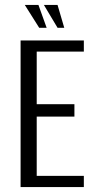

<svg xmlns="http://www.w3.org/2000/svg" viewBox="-20 -754 382 774"><path d="M63 0V-591H318V-546H128V-334H280V-284H128V-45H318V0ZM239 -642H212L157 -734H212ZM168 -642H138L80 -734H135Z"/></svg>

Font: Alumni Sans
Style: Regular
Weight: 400
Designer: Robert E. Leuschke
Foundry: Robert E. Leuschke
Version: Version 1.018